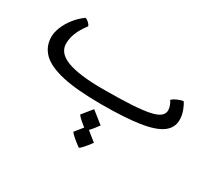

<svg xmlns="http://www.w3.org/2000/svg" viewBox="-137 -637 1299 1185"><g transform="rotate(30 512.5 -44.0)"><path d="M516.6 12.2Q341.8 12.2 237.5 -11.5Q133.3 -35.2 87.4 -81.5Q41.5 -127.9 41.5 -195.8Q41.5 -227.1 56.2 -263.9Q70.8 -300.8 98.4 -336.7Q126 -372.6 164.6 -400.9Q175.3 -400.4 188.5 -388.4Q201.7 -376.5 206.5 -365.2Q170.9 -317.9 156 -279.8Q141.1 -241.7 141.1 -204.6Q141.1 -137.2 224.6 -105.7Q308.1 -74.2 477.1 -74.2Q597.2 -74.2 677.5 -78.9Q757.8 -83.5 805.2 -93.5Q852.5 -103.5 872.8 -120.4Q893.1 -137.2 893.1 -161.1Q893.1 -178.7 886 -196Q878.9 -213.4 871.6 -224.1Q882.8 -236.3 907.2 -246.8Q931.6 -257.3 947.3 -258.8Q960 -242.2 971.9 -210Q983.9 -177.7 983.9 -145.5Q983.9 -89.4 936.8 -54.4Q889.6 -19.5 786.9 -3.7Q684.1 12.2 516.6 12.2ZM530.3 313.5Q498.5 290.5 477.5 272Q456.5 253.4 452.6 244.6L510.7 172.4L596.2 240.7Q545.9 308.1 530.3 313.5ZM512.7 200.7Q481.4 177.7 460.7 158.9Q439.9 140.1 435.5 131.8L493.7 60.1L578.6 127.4Q528.8 195.3 512.7 200.7Z"/></g></svg>

Font: Harmattan
Style: Bold
Weight: 700
Designer: George W. Nuss III and SIL International
Foundry: SIL International
Version: Version 4.000